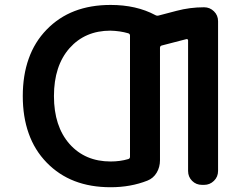

<svg xmlns="http://www.w3.org/2000/svg" viewBox="-20 -785 1040 794"><path d="M437.5 -10.7Q354.5 -10.7 288.6 -36.1Q222.7 -61.5 172.9 -112.8Q123 -164.1 98.6 -233.4Q74.2 -301.8 74.2 -387.7Q74.2 -473.6 98.6 -542Q123 -611.3 172.9 -662.6Q222.7 -713.9 288.6 -739.3Q354.5 -764.6 437.5 -764.6Q543.9 -764.6 622.1 -722.7Q628.9 -718.8 635.7 -720.7L710 -740.2Q765.6 -754.9 823.2 -754.9H824.2Q847.7 -754.9 864.7 -738.3Q881.8 -721.7 881.8 -697.3V-78.1Q881.8 -53.7 864.7 -37.1Q847.7 -20.5 824.2 -20.5H815.4Q791 -20.5 774.4 -37.1Q757.8 -53.7 757.8 -78.1V-618.2Q757.8 -621.1 755.4 -622.6Q752.9 -624 750 -623L648.4 -596.7Q641.6 -594.7 641.6 -586.9V-122.1Q641.6 -93.8 627.9 -70.8Q614.3 -47.9 589.8 -38.1Q520.5 -10.7 437.5 -10.7ZM436.5 -658.2Q332 -658.2 267.6 -585.9Q203.1 -512.7 203.1 -387.7Q203.1 -262.7 267.6 -189.5Q332 -117.2 437.5 -117.2Q476.6 -117.2 509.8 -127Q517.6 -128.9 517.6 -136.7V-637.7Q517.6 -645.5 509.8 -647.5Q476.6 -657.2 436.5 -658.2Z"/></svg>

Font: Rounded Mgen+ 1m medium
Style: Regular
Weight: 500
Designer: [Source Han Sans]
Ryoko NISHIZUKA  (kana & ideographs); Paul D. Hunt (Latin, Greek & Cyrillic); Wenlong ZHANG  (bopomofo
Version: Version 1.059.20150602